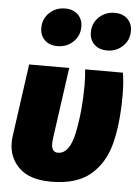

<svg xmlns="http://www.w3.org/2000/svg" viewBox="-57 -862 660 926"><g transform="rotate(5 273.0 -399.0)"><path d="M533 -426Q533 -286 507.5 -189Q482 -92 414.5 -36Q347 20 225 20Q122 20 71 -29Q20 -78 20 -151Q20 -172 22 -182L71 -534H265L217 -190Q215 -174 215 -164Q215 -122 246 -122Q303 -122 324.5 -228.5Q346 -335 346 -456Q346 -499 342 -534H525Q533 -486 533 -426ZM114 -715Q114 -759 145 -788.5Q176 -818 221 -818Q260 -818 283 -795.5Q306 -773 306 -737Q306 -693 275 -663.5Q244 -634 199 -634Q160 -634 137 -656.5Q114 -679 114 -715ZM354 -715Q354 -759 385 -788.5Q416 -818 461 -818Q500 -818 523 -795.5Q546 -773 546 -737Q546 -693 515 -663.5Q484 -634 439 -634Q400 -634 377 -656.5Q354 -679 354 -715Z"/></g></svg>

Font: FiraGO Heavy
Style: Italic
Weight: 900
Italic angle: -8°
Designer: bBox Type GmbH
Foundry: bBox Type GmbH
Version: Version 1.001